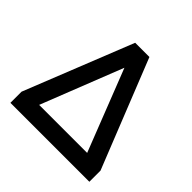

<svg xmlns="http://www.w3.org/2000/svg" viewBox="-180 -882 1049 1049"><g transform="rotate(45 345.0 -357.0)"><path d="M40 -86 290 -714H400L650 -86V0H40ZM530 -103 345 -576 159 -103Z"/></g></svg>

Font: Prompt Medium
Style: Regular
Weight: 500
Designer: Katatrad Team
Foundry: CadsonDemak
Version: Version 1.000